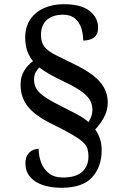

<svg xmlns="http://www.w3.org/2000/svg" viewBox="-20 -780 584 914"><path d="M272 114Q221 114 182.5 100.5Q144 87 122.5 61Q101 35 101 -2Q101 -29 112 -44.5Q123 -60 137.5 -66Q152 -72 164 -72Q164 -37 176 -5.5Q188 26 213.5 45.5Q239 65 279 65Q341 65 371 38Q401 11 401 -35Q401 -57 395.5 -73.5Q390 -90 372 -106Q354 -122 319 -142Q284 -162 225 -191Q146 -230 112 -273.5Q78 -317 78 -377Q78 -415 95 -443Q112 -471 137 -489Q119 -511 109.5 -538Q100 -565 100 -601Q100 -652 124 -687.5Q148 -723 189.5 -741.5Q231 -760 284 -760Q366 -760 406.5 -728Q447 -696 447 -648Q447 -616 427.5 -601.5Q408 -587 376 -587Q376 -618 367 -646Q358 -674 337 -692Q316 -710 280 -710Q231 -710 203 -685Q175 -660 175 -613Q175 -578 192.5 -556.5Q210 -535 245 -518Q280 -501 330 -476Q387 -449 423 -421Q459 -393 476 -361.5Q493 -330 493 -291Q493 -254 474.5 -220.5Q456 -187 433 -164Q447 -145 455.5 -120.5Q464 -96 464 -65Q464 14 418.5 64Q373 114 272 114ZM401 -199Q409 -211 414.5 -225.5Q420 -240 420 -256Q420 -279 410.5 -299Q401 -319 373.5 -340.5Q346 -362 292 -388Q256 -405 224.5 -422Q193 -439 167 -459Q157 -449 149.5 -435.5Q142 -422 142 -402Q142 -375 155 -355Q168 -335 199.5 -314.5Q231 -294 288 -266Q318 -251 347.5 -235.5Q377 -220 401 -199Z"/></svg>

Font: Noto Serif Vithkuqi
Style: Regular
Weight: 400
Version: Version 1.005